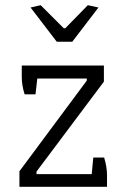

<svg xmlns="http://www.w3.org/2000/svg" viewBox="-20 -721 484 741"><path d="M98 -692 137 -701 226 -612H232L319 -701L360 -692L259 -560H199ZM55 -60 315 -410V-418H124L117 -357H75Q64 -392 64 -424V-468H381V-406L121 -59V-49H334L340 -113H382Q393 -76 393 -46V0H55Z"/></svg>

Font: Athiti
Style: Regular
Weight: 400
Designer: CadsonDemak Team
Foundry: CadsonDemak
Version: Version 1.033